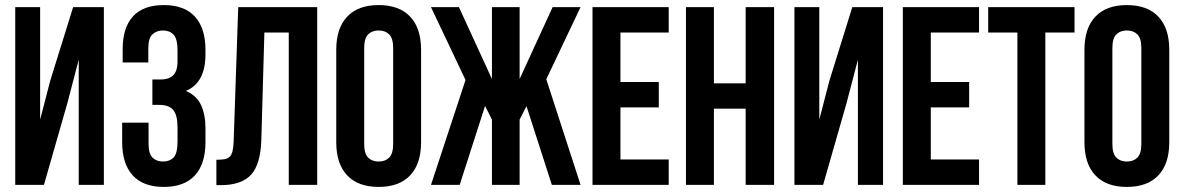

<svg xmlns="http://www.w3.org/2000/svg" viewBox="-20 -728 4655 756"><path d="M153 0H40V-700H138V-257L178 -411L268 -700H389V0H290V-493L245 -321Z M679 -528Q679 -575 663.5 -591.5Q648 -608 622 -608Q596 -608 580 -592.5Q564 -577 564 -539V-482H463V-534Q463 -619 503.5 -663.5Q544 -708 625 -708Q706 -708 747.5 -662.5Q789 -617 789 -532V-514Q789 -402 712 -370Q754 -352 771.5 -314.5Q789 -277 789 -223V-168Q789 -83 747.5 -37.5Q706 8 625 8Q544 8 502.5 -37.5Q461 -83 461 -168V-245H565V-161Q565 -123 580.5 -107.5Q596 -92 622 -92Q648 -92 663.5 -108Q679 -124 679 -171V-226Q679 -275 662 -295Q645 -315 607 -315H580V-415H613Q644 -415 661.5 -431Q679 -447 679 -489Z M832 -99Q851 -99 863.5 -101Q876 -103 884 -110.5Q892 -118 895.5 -132.5Q899 -147 900 -171L918 -700H1229V0H1117V-600H1021L1009 -177Q1006 -81 968.5 -40Q931 1 849 1H832Z M1414 -161Q1414 -123 1429.5 -107.5Q1445 -92 1471 -92Q1497 -92 1512.5 -107.5Q1528 -123 1528 -161V-539Q1528 -577 1512.5 -592.5Q1497 -608 1471 -608Q1445 -608 1429.5 -592.5Q1414 -577 1414 -539ZM1304 -532Q1304 -617 1347 -662.5Q1390 -708 1471 -708Q1552 -708 1595 -662.5Q1638 -617 1638 -532V-168Q1638 -83 1595 -37.5Q1552 8 1471 8Q1390 8 1347 -37.5Q1304 -83 1304 -168Z M2026 -417 2156 -700H2266L2131 -416L2266 0H2153L2053 -310L2026 -257V0H1917V-257L1890 -311L1790 0H1677L1813 -413L1677 -700H1787L1917 -417V-700H2026Z M2423 -405H2574V-305H2423V-100H2613V0H2313V-700H2613V-600H2423Z M2791 0H2681V-700H2791V-400H2916V-700H3028V0H2916V-300H2791Z M3221 0H3108V-700H3206V-257L3246 -411L3336 -700H3457V0H3358V-493L3313 -321Z M3645 -405H3796V-305H3645V-100H3835V0H3535V-700H3835V-600H3645Z M3871 -700H4211V-600H4096V0H3986V-600H3871Z M4360 -161Q4360 -123 4375.5 -107.5Q4391 -92 4417 -92Q4443 -92 4458.5 -107.5Q4474 -123 4474 -161V-539Q4474 -577 4458.5 -592.5Q4443 -608 4417 -608Q4391 -608 4375.5 -592.5Q4360 -577 4360 -539ZM4250 -532Q4250 -617 4293 -662.5Q4336 -708 4417 -708Q4498 -708 4541 -662.5Q4584 -617 4584 -532V-168Q4584 -83 4541 -37.5Q4498 8 4417 8Q4336 8 4293 -37.5Q4250 -83 4250 -168Z"/></svg>

Font: Bebas Neue Bold
Style: Regular
Weight: 700
Designer: Ryoichi Tsunekawa & LGV (GE)
Foundry: Free Software Foundation, Inc.
Version: Version 1.003 August 13, 2016